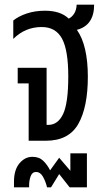

<svg xmlns="http://www.w3.org/2000/svg" viewBox="-20 -604 457 824"><path d="M103 0V-246H56V-313H180V-68H187Q229 -68 251 -115Q273 -162 273 -276Q273 -389 246 -438.5Q219 -488 159 -488Q88 -488 37 -437V-516Q59 -534 94.5 -546Q130 -558 173 -558Q240 -558 275 -524Q289 -531 298.5 -546Q308 -561 309 -584H384Q384 -539 365 -512Q346 -485 310 -476Q334 -442 345.5 -391Q357 -340 357 -275Q357 -144 316 -72Q275 0 177 0ZM40 200V176Q40 125 63.5 97Q87 69 119 69Q148 69 165.5 86Q183 103 195 127L234 73L282 129V54H353V200H279L234 143L199 200H182Q175 172 163.5 153Q152 134 135 134Q118 134 111.5 152.5Q105 171 105 190V200Z"/></svg>

Font: Noto Sans Thai ExtCond
Style: Regular
Weight: 400
Width: 2
Designer: Monotype Design Team
Foundry: Monotype Imaging Inc.
Version: Version 2.002; ttfautohint (v1.8.4.7-5d5b)